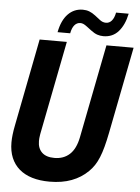

<svg xmlns="http://www.w3.org/2000/svg" viewBox="-61 -953 742 1014"><g transform="rotate(5 310.5 -446.0)"><path d="M213.9 -775.9Q226.1 -839.4 258.3 -872.6Q290.5 -905.8 336.9 -905.8Q355.5 -905.8 371.1 -899.9Q386.7 -894 403.8 -880.9L429.7 -860.8Q445.3 -847.7 463.9 -847.7Q481.9 -847.7 494.6 -862.5Q507.3 -877.4 512.7 -905.8H579.6Q566.9 -845.2 536.1 -810.5Q505.4 -775.9 456.5 -775.9Q439.5 -775.9 423.8 -781.2Q408.2 -786.6 389.6 -800.8L365.7 -818.8Q353.5 -828.1 345.5 -831.3Q337.4 -834.5 330.1 -834.5Q311.5 -834.5 298.8 -819.6Q286.1 -804.7 280.8 -775.9ZM240.2 14.2Q188.5 14.2 147.9 2Q107.4 -10.3 79.3 -34.4Q51.3 -58.6 36.6 -93.8Q22 -128.9 22 -175.3Q22 -194.3 24.7 -217Q27.3 -239.7 33.2 -269L123 -729H267.1L169.9 -232.9Q169.9 -231.4 169.4 -230Q167.5 -218.8 166.7 -210.2Q166 -201.7 166 -194.8Q166 -156.2 188.5 -134.5Q210.9 -112.8 254.9 -112.8Q303.7 -112.8 335.7 -142.1Q367.7 -171.4 379.9 -232.9L477.1 -729H621.1L530.8 -269Q522.5 -227.1 513.9 -195.1Q505.4 -163.1 495.1 -138.2Q484.9 -113.3 472.4 -94.5Q460 -75.7 443.8 -60.1Q407.2 -23.9 356.7 -4.9Q306.2 14.2 240.2 14.2Z"/></g></svg>

Font: Hack
Style: Bold Italic
Weight: 700
Italic angle: -11°
Monospace: yes
Designer: Christopher Simpkins
Foundry: Christopher Simpkins
Version: Version 2.017; ttfautohint (v1.4.1) -l 4 -r 80 -G 350 -x 0 -